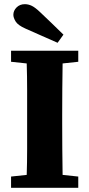

<svg xmlns="http://www.w3.org/2000/svg" viewBox="-20 -900 428 920"><path d="M284 -734 256 -695Q219 -712 180 -728.5Q141 -745 102 -763Q66 -779 55 -797Q44 -815 44 -829Q44 -849 59.5 -864.5Q75 -880 99 -880Q116 -880 132.5 -872Q149 -864 173 -841Q199 -816 227.5 -789Q256 -762 284 -734ZM33 -604V-657H355V-604L280 -596Q279 -535 278.5 -472.5Q278 -410 278 -347V-311Q278 -249 278.5 -186.5Q279 -124 280 -62L355 -54V0H33V-54L108 -62Q110 -123 110 -185Q110 -247 110 -310V-347Q110 -409 110 -471.5Q110 -534 108 -596Z"/></svg>

Font: Source Serif 4
Style: Bold
Weight: 700
Designer: Frank Grießhammer
Foundry: Adobe
Version: Version 4.005;hotconv 1.1.0;makeotfexe 2.6.0